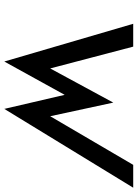

<svg xmlns="http://www.w3.org/2000/svg" viewBox="110 -730 655 916"><g transform="rotate(90 438.0 -272.5)"><path d="M94 -580 274 35 433 -253 500 35 876 -580H767L535 -184L470 -485L307 -184L203 -580Z"/></g></svg>

Font: Charger Sport
Style: BlkObl
Weight: 900
Designer: Jasper
Foundry: Cannot Into Space Fonts
Version: Version 1.1